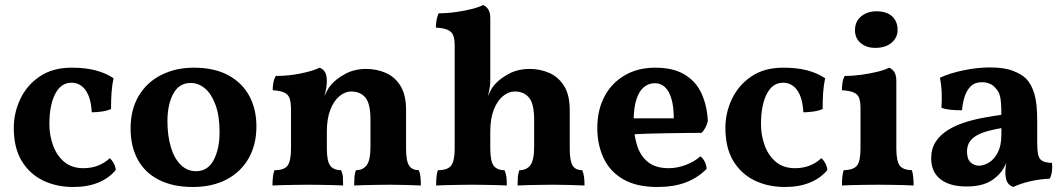

<svg xmlns="http://www.w3.org/2000/svg" viewBox="-20 -737 4244 766"><path d="M442 -59Q415 -26 372 -8.5Q329 9 273 9Q205 9 151.5 -17Q98 -43 66.5 -95Q35 -147 35 -227Q35 -287 61 -342Q87 -397 138.5 -432Q190 -467 266 -467Q320 -467 360.5 -456.5Q401 -446 433 -425Q427 -397 425 -367.5Q423 -338 423 -302Q407 -295 386 -292Q365 -289 346 -289Q343 -347 321.5 -377Q300 -407 265 -407Q223 -407 200 -362Q177 -317 177 -241Q177 -198 191.5 -157.5Q206 -117 236 -91.5Q266 -66 313 -66Q345 -66 371.5 -76.5Q398 -87 418 -106Q427 -98 433.5 -86Q440 -74 442 -59Z M749 9Q670 9 614 -19.5Q558 -48 529.5 -100.5Q501 -153 501 -224Q501 -301 534 -355.5Q567 -410 624.5 -438.5Q682 -467 753 -467Q835 -467 890.5 -437Q946 -407 974.5 -354.5Q1003 -302 1003 -233Q1003 -160 972 -105.5Q941 -51 884 -21Q827 9 749 9ZM762 -54Q809 -54 832.5 -98.5Q856 -143 856 -210Q856 -274 840 -318Q824 -362 798 -384Q772 -406 741 -406Q694 -406 671 -362.5Q648 -319 648 -254Q648 -196 661.5 -150.5Q675 -105 701 -79.5Q727 -54 762 -54Z M1141 -209V-296Q1141 -325 1136.5 -341.5Q1132 -358 1116.5 -366.5Q1101 -375 1068 -377Q1068 -392 1070.5 -406.5Q1073 -421 1080 -434Q1133 -434 1182.5 -444.5Q1232 -455 1255 -467Q1269 -462 1276.5 -449.5Q1284 -437 1284 -413ZM1600 -145Q1600 -95 1612 -76.5Q1624 -58 1651 -58Q1656 -46 1657.5 -31.5Q1659 -17 1659 3Q1637 2 1602.5 1Q1568 0 1535 0Q1513 0 1485.5 0.5Q1458 1 1433 1.5Q1408 2 1393 3Q1393 -15 1394 -30Q1395 -45 1400 -58Q1428 -58 1443 -78Q1458 -98 1458 -151V-260Q1458 -323 1438 -347.5Q1418 -372 1381 -372Q1357 -372 1334.5 -353.5Q1312 -335 1298 -299.5Q1284 -264 1284 -211V-145Q1284 -94 1297.5 -76Q1311 -58 1341 -58Q1347 -44 1348 -30Q1349 -16 1349 3Q1335 2 1311 1.5Q1287 1 1261.5 0.5Q1236 0 1212 0Q1190 0 1162 0.5Q1134 1 1108 1.5Q1082 2 1067 3Q1067 -16 1069 -32Q1071 -48 1075 -58Q1114 -58 1127.5 -76.5Q1141 -95 1141 -145V-296L1284 -413Q1284 -401 1281.5 -385.5Q1279 -370 1274 -353Q1280 -365 1286 -377Q1292 -389 1302 -400Q1322 -423 1358 -442.5Q1394 -462 1441 -462Q1483 -462 1519.5 -446Q1556 -430 1578 -394Q1600 -358 1600 -299Z M2253 -145Q2253 -95 2264.5 -76.5Q2276 -58 2303 -58Q2308 -46 2310 -31.5Q2312 -17 2312 3Q2290 2 2255 1Q2220 0 2187 0Q2165 0 2137.5 0.5Q2110 1 2085 1.5Q2060 2 2045 3Q2045 -15 2046 -30Q2047 -45 2052 -58Q2081 -58 2096 -78Q2111 -98 2111 -151V-260Q2111 -323 2090.5 -347.5Q2070 -372 2034 -372Q2009 -372 1986.5 -353.5Q1964 -335 1950 -299.5Q1936 -264 1936 -211V-145Q1936 -94 1949.5 -76Q1963 -58 1993 -58Q1999 -44 2000.5 -30Q2002 -16 2002 3Q1987 2 1963.5 1.5Q1940 1 1914 0.5Q1888 0 1865 0Q1843 0 1814.5 0.5Q1786 1 1760.5 1.5Q1735 2 1720 3Q1720 -16 1721.5 -32Q1723 -48 1727 -58Q1766 -58 1780 -76.5Q1794 -95 1794 -145V-296L1936 -413Q1936 -401 1933.5 -385.5Q1931 -370 1926 -353Q1932 -365 1938 -377Q1944 -389 1954 -400Q1974 -423 2010 -442.5Q2046 -462 2094 -462Q2135 -462 2171.5 -446Q2208 -430 2230.5 -394Q2253 -358 2253 -299ZM1794 -556Q1794 -580 1788.5 -595Q1783 -610 1767 -617.5Q1751 -625 1719 -627Q1719 -642 1721.5 -656.5Q1724 -671 1730 -684Q1764 -684 1799.5 -689Q1835 -694 1864 -701.5Q1893 -709 1907 -717Q1920 -712 1928 -699.5Q1936 -687 1936 -664V-537H1794ZM1794 -571H1936V-413L1794 -270Z M2603 9Q2519 9 2466 -22Q2413 -53 2388 -106.5Q2363 -160 2363 -226Q2363 -297 2391 -351Q2419 -405 2471.5 -436Q2524 -467 2594 -467Q2666 -467 2711.5 -439.5Q2757 -412 2779 -363.5Q2801 -315 2804 -254Q2797 -225 2779 -207Q2754 -207 2718 -206.5Q2682 -206 2640.5 -205.5Q2599 -205 2556.5 -203.5Q2514 -202 2476 -199V-265H2668Q2668 -332 2648.5 -368.5Q2629 -405 2592 -405Q2568 -405 2549 -389.5Q2530 -374 2519 -340.5Q2508 -307 2508 -253Q2508 -202 2521 -159Q2534 -116 2564.5 -91Q2595 -66 2648 -66Q2682 -66 2716 -79Q2750 -92 2774 -113Q2783 -108 2791 -93Q2799 -78 2799 -63Q2762 -26 2714 -8.5Q2666 9 2603 9Z M3281 -59Q3254 -26 3211 -8.5Q3168 9 3112 9Q3044 9 2990.5 -17Q2937 -43 2905.5 -95Q2874 -147 2874 -227Q2874 -287 2900 -342Q2926 -397 2977.5 -432Q3029 -467 3105 -467Q3159 -467 3199.5 -456.5Q3240 -446 3272 -425Q3266 -397 3264 -367.5Q3262 -338 3262 -302Q3246 -295 3225 -292Q3204 -289 3185 -289Q3182 -347 3160.5 -377Q3139 -407 3104 -407Q3062 -407 3039 -362Q3016 -317 3016 -241Q3016 -198 3030.5 -157.5Q3045 -117 3075 -91.5Q3105 -66 3152 -66Q3184 -66 3210.5 -76.5Q3237 -87 3257 -106Q3266 -98 3272.5 -86Q3279 -74 3281 -59Z M3339 3Q3339 -15 3340.5 -30.5Q3342 -46 3346 -58Q3386 -59 3399.5 -77Q3413 -95 3413 -145V-306Q3413 -330 3408 -345Q3403 -360 3387 -367.5Q3371 -375 3339 -377Q3339 -392 3341 -406.5Q3343 -421 3350 -434Q3383 -434 3418.5 -439Q3454 -444 3483.5 -451.5Q3513 -459 3527 -467Q3540 -462 3548 -449.5Q3556 -437 3556 -414V-145Q3556 -95 3569 -77Q3582 -59 3618 -58Q3622 -46 3623.5 -29.5Q3625 -13 3625 3Q3610 2 3587 1.5Q3564 1 3537 0.5Q3510 0 3483 0Q3456 0 3428 0.5Q3400 1 3377 1.5Q3354 2 3339 3ZM3472 -546Q3436 -546 3413.5 -565.5Q3391 -585 3391 -616Q3391 -652 3416 -672Q3441 -692 3476 -692Q3517 -692 3539 -672Q3561 -652 3561 -617Q3561 -587 3537 -566.5Q3513 -546 3472 -546Z M4022 9Q4005 2 3998 -11.5Q3991 -25 3991 -49Q3991 -61 3993 -77.5Q3995 -94 4000 -109L4003 -112Q3996 -86 3983 -64.5Q3970 -43 3952 -29Q3932 -11 3903.5 -2Q3875 7 3836 7Q3769 7 3732 -22Q3695 -51 3695 -105Q3695 -143 3712.5 -170.5Q3730 -198 3760 -217Q3790 -236 3827 -248Q3864 -260 3902.5 -267Q3941 -274 3975 -279Q3975 -308 3973.5 -327.5Q3972 -347 3967.5 -360.5Q3963 -374 3953 -384Q3942 -398 3927.5 -403.5Q3913 -409 3897 -409Q3869 -409 3852.5 -392.5Q3836 -376 3828 -350Q3820 -324 3818 -297Q3794 -297 3773 -299Q3752 -301 3736 -307Q3738 -334 3737 -365Q3736 -396 3730 -427Q3772 -446 3826.5 -457Q3881 -468 3929 -468Q3986 -468 4021 -454.5Q4056 -441 4074 -423Q4095 -401 4106.5 -363.5Q4118 -326 4118 -256V-169Q4118 -137 4122 -119.5Q4126 -102 4138.5 -95Q4151 -88 4177 -87Q4179 -71 4177 -54.5Q4175 -38 4168 -24Q4132 -23 4093.5 -14.5Q4055 -6 4022 9ZM3886 -76Q3906 -76 3927 -89.5Q3948 -103 3961.5 -130Q3975 -157 3975 -199V-226Q3946 -221 3920.5 -214Q3895 -207 3876.5 -196.5Q3858 -186 3848 -170.5Q3838 -155 3838 -132Q3838 -102 3852.5 -89Q3867 -76 3886 -76Z"/></svg>

Font: Vollkorn
Style: Bold
Weight: 700
Designer: Friedrich Althausen
Foundry: Friedrich Althausen
Version: Version 5.000